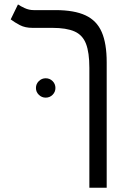

<svg xmlns="http://www.w3.org/2000/svg" viewBox="-20 -632 626 876"><path d="M466.8 -348.1V224.6H387.7V-322.3Q387.7 -392.6 372.3 -432.4Q356.9 -472.2 320.1 -488.5Q283.2 -504.9 218.3 -504.9H127.9Q94.7 -504.9 70.8 -517.3Q46.9 -529.8 28.8 -543.5L62 -611.8Q73.2 -604 92.8 -595Q112.3 -585.9 133.8 -585.9H232.9Q318.8 -585.9 370.1 -562Q421.4 -538.1 444.1 -485.8Q466.8 -433.6 466.8 -348.1ZM188.5 -186.5Q170.4 -186.5 157.2 -199.5Q144 -212.4 144 -230.5Q144 -249 157.2 -262Q170.4 -274.9 188.5 -274.9Q207 -274.9 220 -262Q232.9 -249 232.9 -230.5Q232.9 -212.4 220 -199.5Q207 -186.5 188.5 -186.5Z"/></svg>

Font: Cascadia Mono SemiLight
Style: Regular
Weight: 350
Monospace: yes
Designer: Aaron Bell
Foundry: Saja Typeworks
Version: Version 2404.023; ttfautohint (v1.8.4)